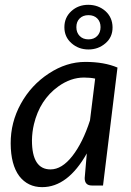

<svg xmlns="http://www.w3.org/2000/svg" viewBox="-20 -771 545 798"><path d="M329.1 -448.7Q273.9 -448.7 222.2 -411.6Q145.5 -356.4 121.1 -254.9Q113.3 -222.2 112.8 -187.5Q112.8 -66.9 189.9 -66.9Q237.3 -66.9 280.8 -122.6Q324.2 -178.2 354 -270.5L375.5 -444.3Q355.5 -448.7 329.1 -448.7ZM340.8 -133.3Q261.7 6.8 155.3 6.8Q95.7 6.8 60.1 -39.1Q24.9 -86.4 24.4 -174.3Q23.9 -262.2 66.4 -339.4Q108.9 -417 182.6 -465.3Q255.9 -513.7 334.5 -513.7Q413.1 -513.7 468.3 -490.2L408.2 0H361.8Q332 0 332 -30.8ZM384.3 -621.6Q397.9 -635.7 397.9 -658.2Q397.9 -680.7 384.3 -694.3Q370.6 -708 347.7 -708Q324.7 -708 311 -694.3Q297.4 -680.7 297.4 -658.2Q297.4 -635.7 311 -621.6Q324.7 -607.4 347.7 -607.4Q370.6 -607.4 384.3 -621.6ZM418 -725.1Q447.3 -698.7 447.8 -657.7Q448.2 -616.7 418.5 -591.3Q388.7 -565.4 347.7 -565.4Q306.6 -565.4 277.3 -591.3Q247.6 -617.2 247.6 -657.7Q247.6 -698.2 276.4 -724.6Q305.2 -751 346.7 -751Q388.2 -751 418 -725.1Z"/></svg>

Font: Lato-Italic
Style: Italic
Weight: 400
Italic angle: -7°
Designer: Lukasz Dziedzic
Foundry: tyPoland Lukasz Dziedzic
Version: Version 1.104; Western+Polish opensource